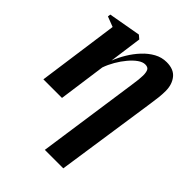

<svg xmlns="http://www.w3.org/2000/svg" viewBox="-218 -630 996 996"><g transform="rotate(45 280.0 -131.5)"><path d="M289.5 253.5 369.5 -303Q373.5 -328 375.5 -348Q377.5 -368 377.5 -379.5Q377.5 -404 371 -416.2Q364.5 -428.5 344.5 -428.5Q326.5 -428.5 305.5 -413.8Q284.5 -399 263.8 -374.2Q243 -349.5 225.8 -319.8Q208.5 -290 198 -260L162 0H25.5L87.5 -446L31.5 -467.5L33.5 -483L211.5 -514.5L231 -498L206.5 -318.5Q220 -353.5 240.8 -388Q261.5 -422.5 288.5 -451.5Q315.5 -480.5 347.2 -498Q379 -515.5 415 -515.5Q467.5 -515.5 492.2 -484.2Q517 -453 517 -406Q517 -382.5 514.5 -358.8Q512 -335 506 -296L425 253.5Z"/></g></svg>

Font: Merriweather 144pt
Style: Bold Italic
Weight: 700
Italic angle: -7.8°
Version: Version 2.101